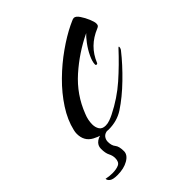

<svg xmlns="http://www.w3.org/2000/svg" viewBox="-160 -394 589 589"><g transform="rotate(-45 134.5 -99.0)"><path d="M90 1Q63 1 37 -13Q11 -27 11 -59Q11 -63 11.5 -66.5Q12 -70 13 -74Q21 -109 44 -144.5Q67 -180 99 -211.5Q131 -243 166.5 -268Q202 -293 233 -308Q238 -310 245 -313.5Q252 -317 256 -317Q264 -317 272.5 -304.5Q281 -292 287 -277.5Q293 -263 293 -256Q293 -250 291 -247.5Q289 -245 284 -243Q230 -221 209 -169Q208 -166 205 -166Q201 -166 201 -170Q201 -182 209.5 -200Q218 -218 230 -234Q242 -250 250 -257Q193 -230 144.5 -187Q96 -144 73 -84Q65 -65 65 -46Q65 -33 71 -23.5Q77 -14 92 -14Q101 -14 110.5 -17.5Q120 -21 128 -25Q176 -49 214 -82.5Q252 -116 288 -155Q290 -157 291 -157Q292 -157 292 -155Q292 -152 290.5 -148.5Q289 -145 287 -143Q261 -110 225 -75Q189 -40 154 -17Q126 1 90 1ZM10 119Q-9 119 -16.5 113.5Q-24 108 -24 101Q-10 104 3 104Q20 104 31 99Q42 94 42 77Q42 66 36.5 55.5Q31 45 31 26Q31 11 43.5 2Q56 -7 78 -7Q80 -7 83 -5.5Q86 -4 86 0Q73 1 67 8.5Q61 16 61 26Q61 42 68.5 51Q76 60 76 81Q76 97 57 108Q38 119 10 119Z"/></g></svg>

Font: Caramel
Style: Regular
Weight: 400
Designer: Robert E. Leuschke
Foundry: Robert E. Leuschke
Version: Version 1.010